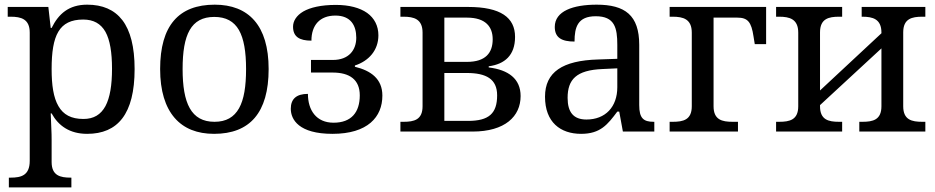

<svg xmlns="http://www.w3.org/2000/svg" viewBox="-20 -566 4024 826"><path d="M337.9 -481.9C382.3 -481.9 413.6 -464.4 433.6 -429.2C453.1 -394 461.9 -340.8 461.9 -270C461.9 -199.7 453.1 -146 433.6 -109.4C413.6 -72.8 383.3 -54.2 338.9 -54.2C286.1 -54.2 252.4 -72.8 231.4 -109.4C210 -146 202.1 -199.2 202.1 -269C202.1 -413.6 233.9 -481.9 337.9 -481.9ZM13.2 -494.1H25.9C70.3 -494.1 107.9 -484.4 107.9 -425.8V126C107.9 188.5 71.3 198.2 25.9 198.2H18.1V240.2H287.1V198.2H284.2C239.7 198.2 202.1 189.9 202.1 130.9V35.2C202.1 26.4 202.1 4.4 200.2 -29.8C199.7 -44.9 198.7 -61 198.2 -78.1H202.1C231 -25.4 279.3 9.8 355 9.8C486.3 9.8 559.1 -75.2 559.1 -269C559.1 -364.7 541 -434.1 506.3 -479.5C471.7 -524.4 420.9 -545.9 355 -545.9C275.9 -545.9 231.9 -506.3 202.1 -445.8H198.2L188 -536.1H13.2Z M1135.7 -269C1135.7 -362.8 1114.3 -432.1 1074.2 -478C1034.2 -523.9 976.1 -545.9 903.8 -545.9C749 -545.9 668.9 -456.1 668.9 -269C668.9 -175.3 690.9 -105.5 731 -59.1C771 -12.7 828.6 9.8 900.9 9.8C1054.7 9.8 1135.7 -81.1 1135.7 -269ZM765.6 -269C765.6 -417 801.3 -493.2 901.9 -493.2C952.1 -493.2 986.3 -474.1 1007.8 -437C1029.3 -399.4 1038.6 -343.3 1038.6 -269C1038.6 -194.8 1029.8 -138.2 1008.3 -100.1C986.8 -62 953.1 -42 902.8 -42C802.2 -42 765.6 -121.6 765.6 -269Z M1415 -38.1C1340.8 -38.1 1304.7 -91.8 1304.7 -162.1C1255.4 -162.1 1231 -140.6 1231 -98.1C1231 -51.3 1266.1 9.8 1410.2 9.8C1486.3 9.8 1539.6 -8.3 1574.7 -38.1C1609.4 -67.9 1625 -108.4 1625 -154.8C1625 -227.1 1575.2 -262.2 1506.8 -278.8V-284.2C1566.9 -303.7 1607.9 -350.1 1607.9 -414.1C1607.9 -454.6 1590.8 -487.8 1559.6 -510.3C1527.8 -532.7 1481.9 -544.9 1424.8 -544.9C1360.8 -544.9 1314.5 -533.7 1284.7 -516.6C1254.9 -499 1240.7 -475.1 1240.7 -451.2C1240.7 -408.7 1267.1 -391.1 1319.8 -391.1C1319.8 -458 1356 -499 1422.9 -499C1489.3 -499 1512.7 -456.1 1512.7 -403.8C1512.7 -350.6 1480.5 -308.1 1412.1 -308.1H1317.9V-253.9H1411.1C1483.9 -253.9 1527.8 -223.6 1527.8 -155.8C1527.8 -83 1491.7 -38.1 1415 -38.1Z M1993.7 -536.1H1702.6V-494.1H1715.8C1760.3 -494.1 1797.9 -484.4 1797.9 -425.8V-108.9C1797.9 -50.3 1761.2 -42 1715.8 -42H1702.6V0H2012.7C2152.8 0 2219.7 -65.4 2219.7 -152.8C2219.7 -227.5 2167 -265.6 2082.5 -275.9V-280.8C2151.4 -290 2195.8 -328.1 2195.8 -407.2C2195.8 -490.7 2133.8 -536.1 1993.7 -536.1ZM1891.6 -45.9V-252H1987.8C2071.8 -252 2118.7 -226.1 2118.7 -155.8C2118.7 -77.6 2083 -45.9 1993.7 -45.9ZM1891.6 -299.8V-490.2H1988.8C2069.8 -490.2 2099.6 -450.2 2099.6 -397C2099.6 -338.9 2069.3 -299.8 1988.8 -299.8Z M2421.9 -145C2421.9 -184.1 2431.2 -214.4 2454.6 -234.9C2478 -255.4 2515.1 -266.6 2571.8 -269L2635.7 -272V-190.9C2635.7 -106 2584.5 -51.8 2502.9 -51.8C2447.8 -51.8 2421.9 -82.5 2421.9 -145ZM2324.7 -149.9C2324.7 -40 2391.1 9.8 2480 9.8C2563 9.8 2594.2 -30.3 2635.7 -85.9H2644L2659.7 0H2794.9V-42H2792C2748 -42 2730 -57.6 2730 -113.8V-373C2730 -500.5 2668.9 -545.9 2546.9 -545.9C2445.8 -545.9 2366.7 -518.6 2366.7 -450.2C2366.7 -403.8 2396.5 -387.2 2451.7 -387.2C2451.7 -449.2 2465.3 -496.1 2543 -496.1C2624.5 -496.1 2635.7 -446.3 2635.7 -373V-313L2552.7 -310.1C2399.9 -305.7 2324.7 -255.9 2324.7 -149.9Z M3275.9 -536.1H2860.8V-494.1H2874C2918.5 -494.1 2956.1 -484.4 2956.1 -425.8V-108.9C2956.1 -50.3 2919.4 -42 2874 -42H2860.8V0H3154.8V-42H3131.8C3086.4 -42 3049.8 -50.3 3049.8 -108.9V-490.2H3151.9C3196.8 -490.2 3212.4 -471.7 3221.7 -409.2L3227.1 -376H3275.9Z M3960.9 -536.1H3687V-494.1H3689.9C3734.4 -494.1 3772 -484.4 3772 -425.8V-422.9L3507.8 -176.8V-426.8C3507.8 -485.8 3545.4 -494.1 3589.8 -494.1H3603V-536.1H3318.8V-494.1H3332C3376.5 -494.1 3414.1 -484.4 3414.1 -425.8V-108.9C3414.1 -50.3 3377.4 -42 3332 -42H3318.8V0H3603V-42H3589.8C3544.4 -42 3507.8 -50.3 3507.8 -108.9V-113.8L3772 -357.9V-108.9C3772 -50.3 3735.4 -42 3689.9 -42H3676.8V0H3960.9V-42H3947.8C3902.3 -42 3865.7 -50.3 3865.7 -108.9V-426.8C3865.7 -485.8 3903.3 -494.1 3947.8 -494.1H3960.9Z"/></svg>

Font: The Erased English
Style: Regular
Weight: 400
Designer: Monotype Design team + ligartures altered by 180 Amsterdam
Foundry: Monotype Imaging Inc.
Version: Version 1.030;Glyphs 3.1.2 (3151)